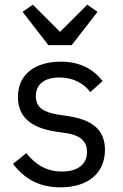

<svg xmlns="http://www.w3.org/2000/svg" viewBox="-20 -793 527 825"><path d="M288 -599 399 -742 355 -773 238 -656 121 -773 77 -742 188 -599ZM240 12C358 12 431 -49 431 -149C431 -227 387 -277 273 -294L233 -300C169 -310 134 -330 134 -380C134 -429 169 -460 235 -460C301 -460 345 -429 368 -397L421 -445C379 -497 324 -528 241 -528C136 -528 57 -478 57 -376C57 -280 128 -241 223 -227L264 -221C332 -211 354 -180 354 -140C354 -87 314 -56 246 -56C181 -56 133 -85 93 -135L36 -89C82 -28 145 12 240 12Z"/></svg>

Font: IBM Plex Arabic
Style: Regular
Weight: 400
Designer: Mike Abbink, Paul van der Laan, Pieter van Rosmalen, Wael Morcos, Khajak Apelian
Foundry: Bold Monday
Version: Version 1.0